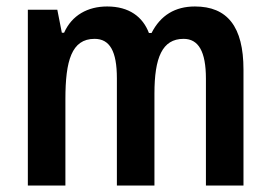

<svg xmlns="http://www.w3.org/2000/svg" viewBox="-20 -573 835 593"><path d="M582 -553C521 -553 476 -526 448 -471H440C421 -521 379 -553 311 -553C251 -553 202 -526 178 -472H171L157 -543H66V0H182V-267C182 -385 201 -453 272 -453C319 -453 341 -415 341 -331V0H457V-284C457 -395 481 -453 547 -453C593 -453 616 -414 616 -330V0H732V-358C732 -491 682 -553 582 -553Z"/></svg>

Font: Noto Sans Armenian Condensed SemiBold
Style: Regular
Weight: 600
Width: 3
Designer: Monotype Design Team
Foundry: Monotype Imaging Inc.
Version: Version 2.008